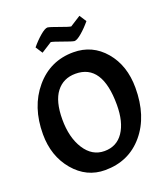

<svg xmlns="http://www.w3.org/2000/svg" viewBox="-159 -1000 980 1122"><g transform="rotate(-20 330.5 -438.5)"><path d="M360 -700Q478 -700 554.5 -610Q631 -520 631 -381Q631 -205 540 -97Q449 11 301 11Q186 11 108 -81.5Q30 -174 30 -310Q30 -480 123 -590Q216 -700 360 -700ZM495 -325Q495 -578 329 -578Q253 -578 209.5 -521.5Q166 -465 166 -352.5Q166 -240 212.5 -167.5Q259 -95 335.5 -95Q412 -95 453.5 -156.5Q495 -218 495 -325ZM467 -888 495 -845Q467 -811 436.5 -785Q406 -759 390 -759Q375 -761 323.5 -780Q272 -799 257 -801L191 -759L163 -802Q191 -836 221.5 -862Q252 -888 268 -888Q283 -886 334.5 -867Q386 -848 401 -846Z"/></g></svg>

Font: Acme
Style: Regular
Weight: 400
Designer: Juan Pablo del Peral
Foundry: Juan Pablo del Peral
Version: Version 1.002